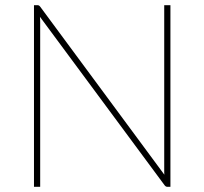

<svg xmlns="http://www.w3.org/2000/svg" viewBox="-20 -723 791 743"><path d="M124 -703Q128 -703 130.5 -701.8Q133 -700.5 136 -696.5L616 -47Q615.5 -51.5 615.5 -56Q615.5 -60.5 615.5 -64.5V-703H639.5V0H628Q621.5 0 617 -6L134.5 -658Q135 -653 135.2 -648.5Q135.5 -644 135.5 -640V0H111.5V-703H124Z"/></svg>

Font: Lato Thin
Style: Regular
Weight: 200
Designer: Lukasz Dziedzic
Foundry: tyPoland Lukasz Dziedzic
Version: Version 2.007; 2014-02-27